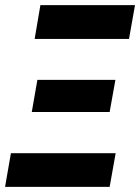

<svg xmlns="http://www.w3.org/2000/svg" viewBox="-31 -731 548 751"><path d="M-11.2 0 11.7 -131.8H421.4L397.9 0ZM93.3 -293 115.2 -418.5H420.4L397.9 -293ZM104.5 -578.6 127 -710.9H497.1L473.6 -578.6Z"/></svg>

Font: Roboto Condensed Black
Style: Italic
Weight: 900
Italic angle: -12°
Designer: Christian Robertson
Foundry: Google
Version: Version 3.008; 2023